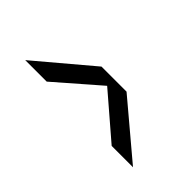

<svg xmlns="http://www.w3.org/2000/svg" viewBox="-7 -879 420 420"><g transform="rotate(45 203.0 -669.0)"><path d="M38 -615 166 -723H243.5L370.5 -616H304.5L204.5 -702L104.5 -615Z"/></g></svg>

Font: Anybody ExtraExpanded
Style: Regular
Weight: 400
Width: 8
Designer: Tyler Finck
Foundry: Etcetera Type Company
Version: Version 1.010; ttfautohint (v1.8.3) -l 8 -r 50 -G 200 -x 14 